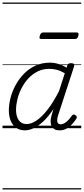

<svg xmlns="http://www.w3.org/2000/svg" viewBox="-20 -1015 663 1520"><path d="M177 17Q138 17 109.5 -2Q81 -21 65.5 -57Q50 -93 50 -141Q50 -187 63 -238.5Q76 -290 102.5 -339.5Q129 -389 168.5 -430Q208 -471 260 -495Q312 -519 376 -519Q409 -519 443.5 -508.5Q478 -498 507 -479L512 -496Q516 -507 523 -511Q530 -515 543 -515Q561 -515 565.5 -507.5Q570 -500 566 -488L441 -105Q433 -81 432.5 -64.5Q432 -48 439 -39.5Q446 -31 460 -31Q476 -31 492.5 -41Q509 -51 523 -66.5Q537 -82 548 -98Q554 -106 560.5 -108Q567 -110 576 -104Q587 -97 588 -90Q589 -83 584 -75Q573 -57 553.5 -35Q534 -13 508.5 2Q483 17 451 17Q428 17 413 9Q398 1 390 -13.5Q382 -28 381 -47.5Q380 -67 385 -90Q389 -106 394 -121Q399 -136 403 -152Q362 -90 322 -53Q282 -16 245.5 0.5Q209 17 177 17ZM107 -146Q107 -112 116.5 -86.5Q126 -61 144.5 -47Q163 -33 191 -33Q228 -33 270 -61.5Q312 -90 357 -147.5Q402 -205 447 -293L493 -435Q457 -456 427.5 -463Q398 -470 371 -470Q318 -470 276 -448.5Q234 -427 202.5 -392Q171 -357 149.5 -314.5Q128 -272 117.5 -228Q107 -184 107 -146ZM309 -706Q296 -706 293.5 -712.5Q291 -719 295 -731Q298 -744 304.5 -751Q311 -758 322 -758H587Q599 -758 601 -751Q603 -744 600 -731Q597 -718 590.5 -712Q584 -706 572 -706ZM0 475H623V485H0ZM0 -20H623V0H0ZM0 -505H623V-500H0ZM0 -995H623V-985H0Z"/></svg>

Font: Playwrite CZ Guides
Style: Regular
Weight: 400
Designer: Veronika Burian, José Scaglione
Foundry: TypeTogether
Version: Version 1.003